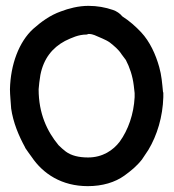

<svg xmlns="http://www.w3.org/2000/svg" viewBox="-20 -636 594 656"><path d="M14 -331C14 -311 17 -286 18 -267V-266C25 -217 44 -172 66 -132V-131C73 -120 81 -110 88 -100C127 -42 191 0 280 0C330 0 373 -13 405 -36C427 -52 447 -68 465 -91C472 -101 480 -113 487 -124C517 -174 536 -237 538 -304V-320L537 -321C534 -352 532 -379 524 -407C512 -450 492 -494 462 -526C443 -546 423 -564 398 -580C390 -590 378 -598 366 -602C340 -611 312 -616 282 -616C248 -616 214 -607 188 -597C151 -584 120 -561 93 -537C45 -493 16 -416 14 -331ZM112 -331C113 -344 115 -363 118 -380C129 -436 159 -473 202 -496C225 -507 248 -518 276 -518H277C279 -519 281 -520 283 -520C291 -520 298 -518 303 -516C318 -509 341 -501 355 -491C370 -479 385 -467 395 -451L410 -431C423 -406 433 -377 437 -344C438 -335 439 -327 440 -318V-304C437 -246 418 -192 389 -152C367 -123 331 -98 281 -98C250 -98 224 -104 205 -118C198 -123 187 -133 180 -140C141 -187 112 -248 112 -331Z"/></svg>

Font: SolarCharger
Style: 750
Weight: 700
Designer: Mew Too
Foundry: Cannot Into Space Fonts/KineticPlasma Fonts
Version: Version 1.100